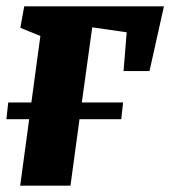

<svg xmlns="http://www.w3.org/2000/svg" viewBox="-23 -584 536 604"><path d="M2.9 -261.7H75.7L104 -470.7L41 -496.6L53.2 -564H492.7L447.3 -360.4H365.7L375.5 -482.4L267.1 -498L234.4 -261.7H364.3L358.4 -209H227.1L198.7 0H40.5L68.8 -209H-2.9Z"/></svg>

Font: Merriweather UltraBold
Style: Italic
Weight: 900
Italic angle: -7°
Designer: Eben Sorkin ( eben@eyebytes.com )
Foundry: Eben Sorkin ( eben@eyebytes.com )
Version: Version 1.52; ttfautohint (v1.4.1)